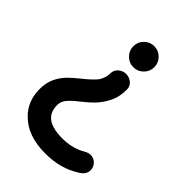

<svg xmlns="http://www.w3.org/2000/svg" viewBox="-213 -606 902 902"><g transform="rotate(45 238.5 -154.5)"><path d="M196.3 -443.8Q196.3 -472.7 216.8 -493.2Q237.3 -513.7 266.1 -513.7Q294.9 -513.7 315.4 -493.2Q335.9 -472.7 335.9 -443.8Q335.9 -415 315.4 -394.5Q294.9 -374 266.1 -374Q237.3 -374 216.8 -394.5Q196.3 -415 196.3 -443.8ZM213.9 -295.9Q217.8 -305.7 226.6 -313.5Q243.2 -328.1 264.6 -328.1Q289.1 -328.1 305.7 -311.5Q319.3 -297.9 319.3 -278.3Q319.3 -231.4 302.7 -196.3Q284.2 -158.2 255.9 -128.9Q237.3 -110.4 207 -85.9Q168 -55.7 153.3 -36.6Q138.7 -17.6 138.7 3.9Q138.7 44.9 161.1 67.4Q192.4 98.6 266.6 98.6Q317.4 98.6 359.4 81.1Q371.1 76.2 382.8 69.3Q401.4 58.6 416 58.6Q437.5 58.6 452.1 74.2Q466.8 89.8 466.8 109.4Q466.8 137.7 437.5 156.2Q395.5 182.6 353 193.8Q310.5 205.1 258.8 205.1Q142.6 205.1 79.1 140.6Q27.3 89.8 27.3 8.8Q27.3 -32.2 42 -63.5Q56.6 -94.7 80.1 -118.2Q98.6 -136.7 129.9 -162.1Q174.8 -197.3 193.4 -221.7Q201.2 -234.4 205.6 -248Q210 -261.7 210 -274.4Q210 -287.1 213.9 -295.9Z"/></g></svg>

Font: FakePearl
Style: SemiBold
Weight: 400
Version: Version 1.2